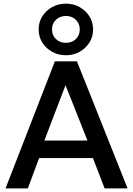

<svg xmlns="http://www.w3.org/2000/svg" viewBox="-20 -1038 734 1058"><path d="M10.5 0 282.5 -700H404L683 0H556.5L492 -167H195.5L133.5 0ZM224.5 -263.5H462L341 -568.5ZM343 -733.5Q302 -733.5 267.8 -752.2Q233.5 -771 213.2 -803.2Q193 -835.5 193 -876Q193 -916 213.2 -948.2Q233.5 -980.5 267.8 -999.2Q302 -1018 343 -1018Q384.5 -1018 418.2 -999.2Q452 -980.5 472.5 -948.2Q493 -916 493 -876Q493 -835.5 472.5 -803.2Q452 -771 418.2 -752.2Q384.5 -733.5 343 -733.5ZM343 -802Q376.5 -802 398 -822.8Q419.5 -843.5 419.5 -876Q419.5 -908 398 -929Q376.5 -950 343 -950Q310 -950 288.2 -929Q266.5 -908 266.5 -876Q266.5 -843.5 288.2 -822.8Q310 -802 343 -802Z"/></svg>

Font: Geologica Roman
Style: Regular
Weight: 400
Designer: Sindre Bremnes, Frode Helland
Foundry: Monokrom Skriftforlag AS
Version: Version 1.010;gftools[0.9.28]